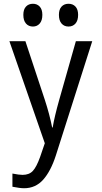

<svg xmlns="http://www.w3.org/2000/svg" viewBox="-20 -755 540 1020"><path d="M46 237V167Q81 174 100 174Q135 174 154.5 153Q174 132 193 79L218 6L30 -536H115L218 -225Q243 -149 257 -78H260Q269 -134 295 -226L383 -536H470L277 70Q250 154 209.5 199.5Q169 245 108 245Q86 245 46 237ZM104 -676Q104 -705 118 -720Q132 -735 155 -735Q177 -735 191 -720Q205 -705 205 -676Q205 -646 191 -630Q177 -614 155 -614Q132 -614 118 -630Q104 -646 104 -676ZM293 -676Q293 -705 307 -720Q321 -735 344 -735Q367 -735 381 -720Q395 -705 395 -676Q395 -646 381 -630Q367 -614 344 -614Q321 -614 307 -630Q293 -646 293 -676Z"/></svg>

Font: Noto Sans Mono UI Cond
Style: Regular
Weight: 400
Width: 3
Monospace: yes
Designer: Monotype Design team
Foundry: Monotype Imaging Inc.
Version: Version 1.000